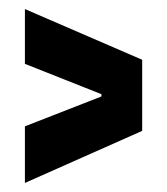

<svg xmlns="http://www.w3.org/2000/svg" viewBox="-20 -539 369 424"><path d="M35 -135V-260L204 -326V-331L35 -398V-519L294 -407V-250Z"/></svg>

Font: Bricolage Grotesque 48pt Condensed SemiBold
Style: Regular
Weight: 600
Width: 3
Designer: Mathieu Triay
Foundry: Atelier Triay
Version: Version 1.000; ttfautohint (v1.8.4.7-5d5b);gftools[0.9.32]